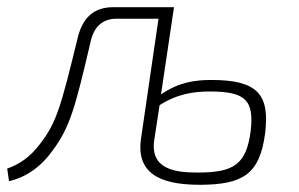

<svg xmlns="http://www.w3.org/2000/svg" viewBox="-34 -502 829 533"><path d="M553 -280C507 -280 463 -274 413 -240L449 -482H280C226 -482 194 -452 181 -394C135 -206 123 -161 76 -101C49 -66 22 -47 -14 -34L-9 1C38 -10 79 -38 112 -84C161 -150 175 -205 217 -384C226 -428 251 -450 289 -450H406L357 -114C343 -5 437 11 524 11C640 10 687 -18 702 -132C715 -239 682 -280 553 -280ZM662 -139C650 -46 616 -23 515 -23C454 -23 383 -31 394 -112L409 -210C459 -242 505 -248 549 -248C650 -248 671 -222 662 -139Z"/></svg>

Font: Exo 2 Extra Light
Style: Italic
Weight: 250
Italic angle: -8°
Designer: Natanael Gama
Version: Version 1.001;PS 001.001;hotconv 1.0.88;makeotf.lib2.5.64775